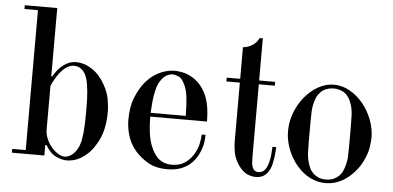

<svg xmlns="http://www.w3.org/2000/svg" viewBox="-49 -797 1858 908"><g transform="rotate(5 879.5 -343.0)"><path d="M34 -700H188V-376H193Q208 -403 223.5 -418Q239 -433 253.5 -441Q268 -449 280 -451Q292 -453 300 -453Q338 -453 375 -429Q412 -405 437 -360Q457 -325 463 -291.5Q469 -258 469 -229Q469 -187 460 -147.5Q451 -108 428 -72Q413 -47 395.5 -30.5Q378 -14 360.5 -4Q343 6 326 10Q309 14 296 14Q273 14 244.5 1Q216 -12 194 -50H188V0H34V-18H98V-682H34ZM188 -331V-124Q188 -102 197 -80.5Q206 -59 220.5 -41.5Q235 -24 252 -13.5Q269 -3 285 -3Q292 -3 302.5 -7Q313 -11 323 -20Q333 -29 342 -44Q351 -59 357 -82Q358 -89 360 -99.5Q362 -110 363.5 -127Q365 -144 366 -169Q367 -194 367 -229Q367 -291 363.5 -322.5Q360 -354 356 -371Q354 -377 350.5 -388Q347 -399 339.5 -409.5Q332 -420 320 -427.5Q308 -435 290 -435Q264 -435 237.5 -408.5Q211 -382 188 -331Z M940 -227H671V-218Q671 -188 675.5 -152Q680 -116 691 -89Q708 -46 732.5 -27.5Q757 -9 793 -9Q831 -9 857.5 -28.5Q884 -48 899 -77Q910 -97 915 -120Q920 -143 921 -164H939Q939 -153 936.5 -131Q934 -109 923 -83Q917 -67 905.5 -50Q894 -33 876 -18.5Q858 -4 832.5 5Q807 14 773 14Q716 14 679 -8.5Q642 -31 619 -58Q590 -93 579.5 -131Q569 -169 569 -203Q569 -266 587 -309.5Q605 -353 626 -379Q646 -404 666.5 -418.5Q687 -433 706 -440.5Q725 -448 741 -450.5Q757 -453 768 -453Q783 -453 803.5 -449Q824 -445 845 -434Q866 -423 885.5 -403Q905 -383 919 -352Q931 -324 935.5 -293Q940 -262 940 -236ZM671 -245H838Q837 -305 832.5 -338Q828 -371 817 -393Q803 -422 786.5 -428.5Q770 -435 759 -435Q751 -435 740.5 -431.5Q730 -428 719.5 -419Q709 -410 699.5 -394Q690 -378 684 -353Q678 -330 675 -299Q672 -268 671 -245Z M1079 -442V-592Q1102 -594 1122.5 -606.5Q1143 -619 1154 -642H1169V-442H1245V-424H1169V-99V-80Q1169 -65 1170 -52.5Q1171 -40 1174.5 -30.5Q1178 -21 1185 -15.5Q1192 -10 1205 -10Q1214 -10 1223.5 -15.5Q1233 -21 1240.5 -35Q1248 -49 1253 -73Q1258 -97 1259 -135H1277Q1277 -129 1276 -116Q1275 -103 1273 -88Q1271 -73 1267.5 -57Q1264 -41 1258 -29Q1249 -9 1233 2.5Q1217 14 1191 14Q1172 14 1151 4.5Q1130 -5 1110 -33Q1089 -64 1084 -94Q1079 -124 1079 -141V-424H1015V-442Z M1524 -453Q1563 -453 1598.5 -433Q1634 -413 1661.5 -380Q1689 -347 1705.5 -304.5Q1722 -262 1722 -218Q1722 -204 1717.5 -173Q1713 -142 1694 -104Q1682 -80 1664.5 -59Q1647 -38 1625.5 -21.5Q1604 -5 1578.5 4.5Q1553 14 1524 14Q1495 14 1469 4.5Q1443 -5 1421.5 -21.5Q1400 -38 1383 -59Q1366 -80 1354 -104Q1344 -123 1338.5 -140.5Q1333 -158 1330 -173Q1327 -188 1326.5 -199.5Q1326 -211 1326 -218Q1326 -262 1342.5 -304.5Q1359 -347 1386.5 -380Q1414 -413 1449.5 -433Q1485 -453 1524 -453ZM1428 -256V-176Q1428 -147 1429 -122Q1430 -97 1438 -71Q1441 -61 1446.5 -49Q1452 -37 1462 -27Q1472 -17 1487 -10Q1502 -3 1524 -3Q1546 -3 1561 -10Q1576 -17 1586 -27Q1596 -37 1601.5 -49Q1607 -61 1610 -71Q1618 -97 1619 -122Q1620 -147 1620 -176V-256Q1620 -288 1619 -315.5Q1618 -343 1610 -368Q1603 -389 1593 -402.5Q1583 -416 1571 -423Q1559 -430 1546.5 -432.5Q1534 -435 1524 -435Q1513 -435 1501 -432.5Q1489 -430 1477 -423Q1465 -416 1454.5 -402.5Q1444 -389 1438 -368Q1430 -343 1429 -315.5Q1428 -288 1428 -256Z"/></g></svg>

Font: EIisabethische
Style: Book
Weight: 400
Designer: Salychow
Version: Version 1.3